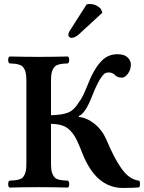

<svg xmlns="http://www.w3.org/2000/svg" viewBox="-20 -928 715 952"><path d="M232.9 -314V-122.1Q232.9 -101.1 234.6 -86.7Q236.3 -72.3 241.5 -62.5Q246.6 -52.7 252 -47.1Q257.3 -41.5 268.6 -38.3Q279.8 -35.2 289.6 -34.2Q299.3 -33.2 316.9 -32.2Q323.2 -27.8 323.2 -15.1Q323.2 -2.4 316.9 2Q234.9 0 172.9 0Q108.9 0 26.9 2Q20.5 -2.4 20.5 -15.1Q20.5 -27.8 26.9 -32.2Q44.4 -33.2 54.2 -34.2Q64 -35.2 75.2 -38.3Q86.4 -41.5 91.8 -47.1Q97.2 -52.7 102.3 -62.5Q107.4 -72.3 109.1 -86.7Q110.8 -101.1 110.8 -122.1V-522.9Q110.8 -543.9 109.1 -558.3Q107.4 -572.8 102.3 -582.8Q97.2 -592.8 91.6 -598.4Q85.9 -604 75 -607.4Q64 -610.8 54.2 -611.8Q44.4 -612.8 26.9 -613.8Q20.5 -618.2 20.5 -630.9Q20.5 -643.6 26.9 -647.9Q110.8 -646 172.9 -646Q234.9 -646 316.9 -647.9Q323.2 -643.6 323.2 -630.9Q323.2 -618.2 316.9 -613.8Q299.3 -612.8 289.6 -611.8Q279.8 -610.8 268.8 -607.4Q257.8 -604 252.2 -598.4Q246.6 -592.8 241.5 -582.8Q236.3 -572.8 234.6 -558.3Q232.9 -543.9 232.9 -522.9V-356.9Q288.6 -357.9 318.4 -370.1Q348.1 -382.3 371.1 -420.9Q382.3 -434.6 393.1 -457.3Q403.8 -480 415.8 -509.8Q427.7 -539.6 435.1 -554.2Q446.8 -577.1 457.5 -593.5Q468.3 -609.9 483.6 -626Q499 -642.1 518.8 -650.6Q538.6 -659.2 562 -659.2Q596.2 -659.2 612.5 -643.6Q628.9 -627.9 628.9 -607.9Q628.9 -583 614.5 -563Q600.1 -543 585 -543Q561.5 -543 549.8 -556.2Q537.1 -568.8 519 -568.8Q507.8 -568.8 500.2 -564.2Q492.7 -559.6 481 -543Q461.9 -515.1 438 -455.1Q403.3 -364.3 371.1 -353V-348.1Q410.6 -344.2 448.5 -314.2Q486.3 -284.2 507.8 -234.9Q527.3 -189 543.7 -157Q560.1 -125 580.1 -95.7Q600.1 -66.4 622.6 -50.5Q645 -34.7 669.9 -32.2Q674.3 -27.3 674.3 -15.6Q674.3 -3.9 669.9 1Q644.5 3.9 588.9 3.9Q455.1 3.9 387.2 -170.9Q370.6 -213.9 358.6 -237.5Q346.7 -261.2 329.1 -279.8Q311.5 -298.3 289.1 -305.7Q266.6 -313 232.9 -314ZM328.1 -778.8 409.2 -905.8Q416.5 -908.2 423.8 -908.2Q457 -908.2 480 -883.8L487.8 -865.2L370.1 -756.8Q351.1 -740.2 334 -740.2Q328.6 -740.2 323.7 -744.6Q318.8 -749 318.8 -753.9Q318.8 -765.6 328.1 -778.8Z"/></svg>

Font: Common Serif SemiBold
Style: Regular
Weight: 600
Designer: Philipp H. Poll, Khaled Hosny
Foundry: Stefan Peev, Context Ltd.
Version: Version 1.026